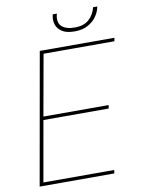

<svg xmlns="http://www.w3.org/2000/svg" viewBox="-95 -942 744 1006"><g transform="rotate(-10 277.0 -438.5)"><path d="M33 0 157 -700H554L551 -682H174L116 -358H463L460 -340H113L56 -18H433L430 0ZM355 -769Q312 -769 288.5 -784.5Q265 -800 258 -822.5Q251 -845 255 -867L257 -877H279Q267 -832 289.5 -810.5Q312 -789 359 -789Q408 -789 435 -813.5Q462 -838 472 -877H494L492 -868Q487 -846 470.5 -823Q454 -800 425.5 -784.5Q397 -769 355 -769Z"/></g></svg>

Font: DM Sans 11pt Thin
Style: Italic
Weight: 250
Italic angle: -10°
Version: Version 4.004;gftools[0.9.30]